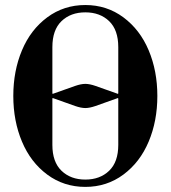

<svg xmlns="http://www.w3.org/2000/svg" viewBox="-20 -731 683 768"><path d="M67.9 -164.6Q33.2 -247.1 33.2 -347.2Q33.2 -447.3 67.9 -529.8Q102.5 -612.3 168.9 -661.6Q235.4 -710.9 321.3 -710.9Q407.2 -710.9 473.6 -661.6Q540 -612.3 574.7 -529.8Q609.4 -447.3 609.4 -347.2Q609.4 -247.1 574.7 -164.6Q540 -82 473.6 -32.7Q407.2 16.6 321.3 16.6Q235.4 16.6 168.9 -32.7Q102.5 -82 67.9 -164.6ZM189.5 -151.4Q189.5 -83 226.1 -47.9Q262.7 -12.7 321.3 -12.7Q379.9 -12.7 416.5 -47.9Q453.1 -83 453.1 -151.4V-336.9L451.7 -338.9L362.3 -307.1Q338.4 -298.8 321.3 -298.8Q304.2 -298.8 280.3 -307.1L190.9 -338.9L189.5 -336.9ZM189.5 -357.4 190.9 -355.5 280.3 -387.2Q304.2 -395.5 321.3 -395.5Q338.4 -395.5 362.3 -387.2L451.7 -355.5L453.1 -357.4V-542.5Q453.1 -611.3 416.5 -646.5Q379.9 -681.6 321.3 -681.6Q262.7 -681.6 226.1 -646.5Q189.5 -611.3 189.5 -542.5Z"/></svg>

Font: Monomachus
Style: Medium
Weight: 500
Designer: Alexey Kryukov
Version: Version 1.0